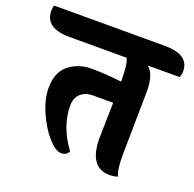

<svg xmlns="http://www.w3.org/2000/svg" viewBox="-190 -793 937 925"><g transform="rotate(20 278.5 -331.0)"><path d="M496 -431 491 -105Q491 -25 506 0Q488 7 464 7Q358 7 358 -145Q358 -172 362 -326H260Q219 -326 195.5 -304Q172 -282 172 -241Q172 -137 247 -35Q236 -12 208.5 -12Q181 -12 142.5 -54.5Q104 -97 74.5 -163.5Q45 -230 45 -287Q45 -369 93.5 -407Q142 -445 209 -445Q276 -445 363 -435V-440Q363 -527 348 -552H56Q-70 -552 -70 -642Q-70 -659 -65 -669H501Q627 -669 627 -584Q627 -566 620 -552H457Q496 -522 496 -431Z"/></g></svg>

Font: Laila
Style: Bold
Weight: 700
Designer: Hitesh Malaviya
Foundry: Indian Type Foundry
Version: Version 1.302;PS 1.0;hotconv 1.0.78;makeotf.lib2.5.61930; tt